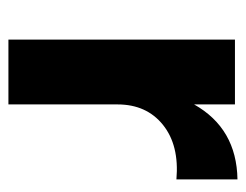

<svg xmlns="http://www.w3.org/2000/svg" viewBox="-84 -500 584 456"><g transform="rotate(90 208.0 -272.0)"><path d="M74 0V-538H228V-441Q285 -542 406 -544V-399Q325 -406 276.5 -367Q228 -328 228 -259V0Z"/></g></svg>

Font: Trueno
Style: SBd
Weight: 600
Designer: Julieta Ulanovsky
Foundry: Julieta Ulanovsky
Version: Version 3.001b